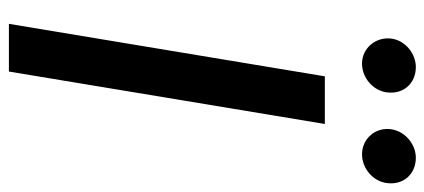

<svg xmlns="http://www.w3.org/2000/svg" viewBox="-288 -690 977 442"><g transform="rotate(90 201.0 -468.5)"><path d="M264.9 -727.3H155.2L34.4 0H144.2ZM68.5 -881.4C63.2 -845.2 90.2 -812.9 125.7 -812.9C159.1 -812.9 187.1 -838.4 191.8 -867.9C198.2 -906.6 172.6 -936.8 133.9 -936.8C103.7 -936.8 73.2 -913.4 68.5 -881.4ZM277.3 -881.4C271 -844.1 299 -812.9 334.5 -812.9C367.9 -812.9 396 -838.4 400.6 -867.9C407 -906.6 381.4 -936.8 342.7 -936.8C312.5 -936.8 282.7 -913.4 277.3 -881.4Z"/></g></svg>

Font: Magic Ui Pro Medium
Style: Italic
Weight: 500
Italic angle: -9.39999°
Designer: Stefan Endress, Andreas Faust
Version: Version 1.000;FEAKit 1.0